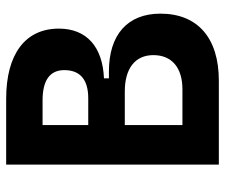

<svg xmlns="http://www.w3.org/2000/svg" viewBox="-74 -660 733 626"><g transform="rotate(-90 293.0 -346.5)"><path d="M69.8 0H343.8C482.9 0 562 -69.3 562 -190.4C562 -297.4 493.7 -358.4 373.5 -358.4H351.1V-374.5C454.6 -378.9 513.2 -431.6 513.2 -521.5C513.2 -631.3 430.2 -693.4 284.2 -693.4H69.8ZM198.7 -118.7V-306.6H308.6C383.8 -306.6 426.8 -272.5 426.8 -213.4C426.8 -153.3 385.7 -118.7 315.4 -118.7ZM198.7 -425.8V-574.7H279.3C344.7 -574.7 377.9 -550.8 377.9 -503.9C377.9 -452.1 346.7 -425.8 286.1 -425.8Z"/></g></svg>

Font: Cascadia Code
Style: Bold
Weight: 700
Monospace: yes
Designer: Aaron Bell
Foundry: Saja Typeworks
Version: Version 2404.023